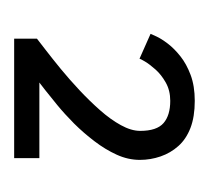

<svg xmlns="http://www.w3.org/2000/svg" viewBox="-32 -680 302 278"><g transform="rotate(90 119.0 -541.0)"><path d="M126 -636.5Q111 -636.5 99.5 -630Q88 -623.5 80.5 -615Q73 -606.5 69 -599.8Q65 -593 65 -592L29 -608Q29.5 -609.5 32.8 -616.5Q36 -623.5 43.2 -633Q50.5 -642.5 61.5 -651.2Q72.5 -660 88.5 -666Q104.5 -672 126 -672Q149 -672 165.2 -665.8Q181.5 -659.5 191.5 -648.2Q201.5 -637 206.5 -622.5Q211.5 -608 211.5 -592.5Q211.5 -575.5 204 -559Q196.5 -542.5 184.5 -526.8Q172.5 -511 158.8 -497.2Q145 -483.5 132.2 -473Q119.5 -462.5 110.5 -455.5Q101.5 -448.5 99.5 -447H209V-410.5H36V-443.5Q41 -447.5 52.8 -456.5Q64.5 -465.5 79.8 -478Q95 -490.5 110.5 -505Q126 -519.5 139.5 -534.8Q153 -550 161.2 -565Q169.5 -580 169.5 -593Q169.5 -617 158.2 -626.8Q147 -636.5 126 -636.5Z"/></g></svg>

Font: League Spartan Medium
Style: Regular
Weight: 500
Foundry: The League of Moveable Type
Version: Version 2.002